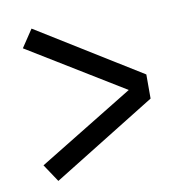

<svg xmlns="http://www.w3.org/2000/svg" viewBox="-64 -662 629 643"><g transform="rotate(-10 250.0 -340.0)"><path d="M84 -81 44 -141 369 -340 44 -539 84 -599 436 -381V-299Z"/></g></svg>

Font: Iosevka Curly
Style: Regular
Weight: 400
Monospace: yes
Designer: Belleve Invis
Foundry: Belleve Invis
Version: Version 22.1.2; ttfautohint (v1.8.4)